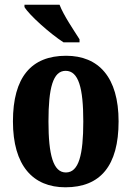

<svg xmlns="http://www.w3.org/2000/svg" viewBox="-20 -786 559 816"><path d="M250 -606H318V-619C294 -657 250 -721 233 -766H84V-756C105 -721 194 -642 250 -606ZM258 10C407 10 484 -82 484 -270C484 -458 399 -549 261 -549C113 -549 35 -458 35 -270C35 -82 120 10 258 10ZM260 -53C206 -53 186 -128 186 -270C186 -412 205 -485 259 -485C314 -485 334 -412 334 -270C334 -128 315 -53 260 -53Z"/></svg>

Font: Noto Serif Tamil ExtraCondensed ExtraBold
Style: Regular
Weight: 800
Width: 2
Designer: Indian Type Foundry, Tom Grace, and the Monotype Design Team
Foundry: Monotype Imaging Inc.
Version: Version 2.004